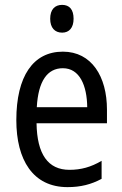

<svg xmlns="http://www.w3.org/2000/svg" viewBox="-20 -758 502 788"><path d="M235 -738C205 -738 186 -719 186 -681C186 -644 205 -624 235 -624C264 -624 282 -644 282 -681C282 -719 265 -738 235 -738ZM238 -546C116 -546 47 -445 47 -265C47 -102 115 10 257 10C311 10 354 -1 397 -24V-98C353 -72 312 -61 265 -61C177 -61 132 -125 130 -252H419V-308C419 -444 356 -546 238 -546ZM238 -478C307 -478 337 -407 338 -318H131C137 -425 174 -478 238 -478Z"/></svg>

Font: Noto Sans Ethiopic Condensed
Style: Regular
Weight: 400
Width: 3
Designer: Monotype Design Team
Foundry: Monotype Imaging Inc.
Version: Version 2.102